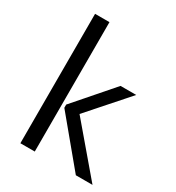

<svg xmlns="http://www.w3.org/2000/svg" viewBox="-190 -914 941 1028"><g transform="rotate(30 281.0 -400.0)"><path d="M94 -800H183V0H94ZM540 0H437L203 -282V-302L405 -534H502L290 -294Z"/></g></svg>

Font: Martel Sans
Style: Regular
Weight: 400
Designer: Dan Reynolds and Mathieu Réguer
Foundry: Dan Reynolds and Mathieu Réguer
Version: Version 1.002; ttfautohint (v1.1) -l 5 -r 5 -G 72 -x 0 -D la